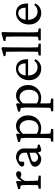

<svg xmlns="http://www.w3.org/2000/svg" viewBox="927 -1510 756 2650"><g transform="rotate(-90 1305.0 -185.0)"><path d="M26.4 0 24.4 -27.3 73.2 -39.1Q73.7 -44.9 75 -64.7Q76.2 -84.5 76.2 -123L76.7 -184.6Q76.7 -210.4 74.7 -236.3Q72.8 -262.2 70.3 -275.9L20.5 -287.1V-312.5L122.6 -340.8L132.8 -330.1L129.4 -264.2L131.8 -263.7Q155.3 -308.6 179.7 -324.7Q204.1 -340.8 225.1 -340.8Q243.7 -340.8 255.4 -331.8Q267.1 -322.8 267.1 -306.2Q267.1 -287.6 254.4 -278.3Q241.7 -269 222.7 -269Q194.8 -269 172.4 -292L185.5 -287.1Q154.8 -267.1 132.3 -217.3L133.3 -143.6Q133.8 -114.7 135 -83.7Q136.2 -52.7 137.7 -39.1L206.1 -28.8L204.6 0Z M436 5.9Q389.6 5.9 359.6 -20.3Q329.6 -46.4 329.6 -78.1Q329.6 -104.5 346.4 -121.3Q363.3 -138.2 402.8 -151.9L522 -191.9V-232.9Q522 -262.2 496.3 -283Q470.7 -303.7 434.1 -303.7Q413.6 -303.7 406.2 -295.4Q398.9 -287.1 397.9 -262.2L396.5 -231Q369.1 -223.6 350.1 -231.9Q331.1 -240.2 331.1 -259.3Q331.1 -275.9 350.1 -293.5Q369.1 -311 397.7 -324.7Q426.3 -338.4 454.6 -342.3Q510.7 -342.3 545.7 -312Q580.6 -281.7 581.5 -232.4L579.6 -99.6Q579.6 -85.4 580.8 -70.8Q582 -56.2 584.5 -49.3L634.3 -39.6V-16.1L596.7 -2.9Q585.9 1 576.9 3.4Q567.9 5.9 562 5.9Q538.1 5.9 531.2 -20L523.4 -50.8L534.7 -51.3Q484.4 5.9 436 5.9ZM455.6 -37.6Q491.7 -37.6 522 -72.8V-155.8L431.2 -131.3Q396 -121.6 396 -89.4Q396 -69.3 413.8 -53.5Q431.6 -37.6 455.6 -37.6Z M676.3 172.4 674.3 144.5 722.7 132.8Q723.1 125.5 724.1 95Q725.1 64.5 725.6 7.3L727.5 -189Q727.5 -212.4 725.3 -237.3Q723.1 -262.2 721.2 -275.9L670.9 -287.1V-312.5L773.4 -340.8L786.1 -328.6L782.2 -286.1L784.7 -285.6Q828.6 -342.3 889.2 -342.3Q932.6 -342.3 966.1 -320.6Q999.5 -298.8 1018.6 -261.5Q1037.6 -224.1 1037.6 -176.3Q1037.6 -124 1014.2 -83Q990.7 -42 950.4 -18.3Q910.2 5.4 860.4 5.4Q819.3 5.4 783.7 -8.3V51.3Q783.7 81.5 784.7 102.1Q785.6 122.6 787.1 132.8L851.1 142.6L849.1 172.4ZM863.3 -31.2Q911.1 -31.2 941.2 -65.4Q971.2 -99.6 972.2 -162.1Q973.1 -217.3 944.1 -255.1Q915 -293 869.6 -293Q819.3 -293 783.7 -246.6V-56.2Q815.9 -31.2 863.3 -31.2Z M1095.2 172.4 1093.3 144.5 1141.6 132.8Q1142.1 125.5 1143.1 95Q1144 64.5 1144.5 7.3L1146.5 -189Q1146.5 -212.4 1144.3 -237.3Q1142.1 -262.2 1140.1 -275.9L1089.8 -287.1V-312.5L1192.4 -340.8L1205.1 -328.6L1201.2 -286.1L1203.6 -285.6Q1247.6 -342.3 1308.1 -342.3Q1351.6 -342.3 1385 -320.6Q1418.5 -298.8 1437.5 -261.5Q1456.5 -224.1 1456.5 -176.3Q1456.5 -124 1433.1 -83Q1409.7 -42 1369.4 -18.3Q1329.1 5.4 1279.3 5.4Q1238.3 5.4 1202.6 -8.3V51.3Q1202.6 81.5 1203.6 102.1Q1204.6 122.6 1206.1 132.8L1270 142.6L1268.1 172.4ZM1282.2 -31.2Q1330.1 -31.2 1360.1 -65.4Q1390.1 -99.6 1391.1 -162.1Q1392.1 -217.3 1363 -255.1Q1334 -293 1288.6 -293Q1238.3 -293 1202.6 -246.6V-56.2Q1234.9 -31.2 1282.2 -31.2Z M1683.6 5.9Q1638.7 5.9 1602.5 -14.2Q1566.4 -34.2 1544.9 -71.8Q1523.4 -109.4 1523.4 -161.6Q1523.4 -217.3 1545.9 -258.1Q1568.4 -298.8 1605 -320.8Q1641.6 -342.8 1683.6 -342.3Q1744.1 -341.8 1778.3 -302Q1812.5 -262.2 1812.5 -189V-175.3H1570.8V-209.5H1763.2L1754.4 -199.7V-215.3Q1754.4 -261.2 1733.9 -286.1Q1713.4 -311 1677.2 -311Q1643.1 -311 1615.5 -280.8Q1587.9 -250.5 1587.9 -190.4V-181.6Q1587.9 -116.2 1619.9 -80.3Q1651.9 -44.4 1702.1 -44.4Q1730 -44.4 1751.7 -55.2Q1773.4 -65.9 1793.9 -90.8L1813.5 -73.2Q1791 -32.7 1757.8 -13.4Q1724.6 5.9 1683.6 5.9Z M1864.7 0 1862.8 -28.3 1914.1 -39.1Q1915.5 -51.3 1916.5 -85.4Q1917.5 -119.6 1917.5 -187V-284.7Q1917.5 -324.2 1917 -366.5Q1916.5 -408.7 1915.8 -440.4Q1915 -472.2 1914.6 -480L1856.4 -487.8L1855 -512.2L1964.4 -543.5L1979 -532.7Q1978 -499 1977.1 -466.3Q1976.1 -433.6 1975.8 -393.6Q1975.6 -353.5 1975.6 -297.4L1974.6 -170.4Q1974.6 -124 1975.8 -87.2Q1977.1 -50.3 1978.5 -39.1L2029.3 -28.3L2027.8 0Z M2073.2 0 2071.3 -28.3 2122.6 -39.1Q2124 -51.3 2125 -85.4Q2126 -119.6 2126 -187V-284.7Q2126 -324.2 2125.5 -366.5Q2125 -408.7 2124.3 -440.4Q2123.5 -472.2 2123 -480L2064.9 -487.8L2063.5 -512.2L2172.9 -543.5L2187.5 -532.7Q2186.5 -499 2185.5 -466.3Q2184.6 -433.6 2184.3 -393.6Q2184.1 -353.5 2184.1 -297.4L2183.1 -170.4Q2183.1 -124 2184.3 -87.2Q2185.5 -50.3 2187 -39.1L2237.8 -28.3L2236.3 0Z M2452.1 5.9Q2407.2 5.9 2371.1 -14.2Q2335 -34.2 2313.5 -71.8Q2292 -109.4 2292 -161.6Q2292 -217.3 2314.5 -258.1Q2336.9 -298.8 2373.5 -320.8Q2410.2 -342.8 2452.1 -342.3Q2512.7 -341.8 2546.9 -302Q2581.1 -262.2 2581.1 -189V-175.3H2339.4V-209.5H2531.7L2522.9 -199.7V-215.3Q2522.9 -261.2 2502.4 -286.1Q2481.9 -311 2445.8 -311Q2411.6 -311 2384 -280.8Q2356.4 -250.5 2356.4 -190.4V-181.6Q2356.4 -116.2 2388.4 -80.3Q2420.4 -44.4 2470.7 -44.4Q2498.5 -44.4 2520.3 -55.2Q2542 -65.9 2562.5 -90.8L2582 -73.2Q2559.6 -32.7 2526.4 -13.4Q2493.2 5.9 2452.1 5.9Z"/></g></svg>

Font: Lateef Light
Style: Regular
Weight: 300
Designer: SIL International
Foundry: SIL International
Version: Version 4.200